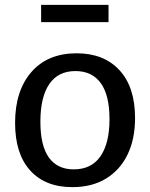

<svg xmlns="http://www.w3.org/2000/svg" viewBox="-20 -759 616 789"><path d="M295 -540Q407 -540 471 -470.5Q535 -401 535 -274Q535 -187 504 -123.5Q473 -60 415.5 -25Q358 10 277 10Q166 10 104 -58.5Q42 -127 42 -254Q42 -386 109 -463Q176 -540 295 -540ZM290 -467Q219 -467 182.5 -413.5Q146 -360 146 -259Q146 -160 181 -111.5Q216 -63 283 -63Q356 -63 393 -117Q430 -171 430 -269Q430 -368 394 -417.5Q358 -467 290 -467ZM426 -739V-668H149V-739Z"/></svg>

Font: Bitter Medium
Style: Regular
Weight: 500
Designer: Sol Matas, and Bitter project Authors
Foundry: Sol Matas
Version: Version 2.001